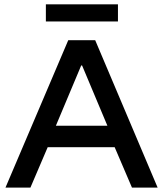

<svg xmlns="http://www.w3.org/2000/svg" viewBox="-20 -859 747 879"><path d="M5 0 292.5 -675H415.8L701.7 0H584.2L505 -185H198.3L119.2 0ZM235.8 -283.3H471.7L355.8 -559.2H351.7ZM190 -760.8V-839.2H520V-760.8Z"/></svg>

Font: Funnel Display Medium
Style: Regular
Weight: 500
Designer: NORD ID, Kristian Moeller
Foundry: Dicotype
Version: Version 1.000